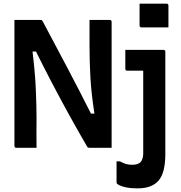

<svg xmlns="http://www.w3.org/2000/svg" viewBox="-20 -809 990 1051"><path d="M744 -789H891Q902 -789 902 -778V-659H755Q744 -659 744 -670ZM180 0H70Q59 0 59 -11V-700H198Q206 -700 208.5 -698.5Q211 -697 215 -690Q286 -557 351 -433.5Q416 -310 478 -187H497Q480 -296 475 -383.5Q470 -471 470 -559V-700H580Q591 -700 591 -689V0H470Q459 0 456 -8Q395 -113 347.5 -200Q300 -287 258.5 -366.5Q217 -446 177 -527H158Q172 -413 176 -321.5Q180 -230 180 -162Q179 -124 179.5 -82.5Q180 -41 180 0ZM874 -536Q885 -536 885 -525V34Q885 137 848 179.5Q811 222 735 222Q689 222 660.5 214.5Q632 207 621 197Q618 194 618 189V74H636Q656 85 671 89Q686 93 706 93Q733 93 749 79Q764 62 764 31V-422H677Q666 -422 666 -433V-536Z"/></svg>

Font: Recursive Sn Lnr St SmB
Style: Regular
Weight: 600
Version: Version 1.079;hotconv 1.0.112;makeotfexe 2.5.65598; ttfautoh